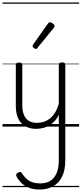

<svg xmlns="http://www.w3.org/2000/svg" viewBox="-20 -1016 655 1541"><path d="M270 18Q222 18 185 -1.5Q148 -21 127.5 -61.5Q107 -102 107 -166V-496Q107 -505 113 -509.5Q119 -514 132 -514Q146 -514 152.5 -509.5Q159 -505 159 -496V-171Q159 -127 171.5 -95.5Q184 -64 210 -47Q236 -30 277 -30Q306 -30 333 -39Q360 -48 383 -67Q406 -86 424 -116Q442 -146 452 -187V-496Q452 -506 458.5 -510.5Q465 -515 479 -515Q492 -515 498 -510.5Q504 -506 504 -496V271Q504 348 479 400Q454 452 407.5 478.5Q361 505 297 505Q252 505 217 492.5Q182 480 156.5 456.5Q131 433 114 403Q108 393 110.5 384Q113 375 126 369Q137 363 144.5 364.5Q152 366 157 376Q182 416 216 436Q250 456 304 456Q350 456 383 436Q416 416 434 374.5Q452 333 452 268V-95Q437 -63 415.5 -41Q394 -19 370 -6Q346 7 320.5 12.5Q295 18 270 18ZM268 -623Q261 -623 251 -631Q241 -639 241 -647Q241 -649 242.5 -651.5Q244 -654 246 -659L365 -827Q369 -833 372.5 -835Q376 -837 382 -837Q388 -837 396.5 -832Q405 -827 411.5 -820.5Q418 -814 418 -807Q418 -803 416.5 -800Q415 -797 412 -793L281 -632Q275 -623 268 -623ZM0 476H615V486H0ZM0 -20H615V0H0ZM0 -505H615V-500H0ZM0 -996H615V-986H0Z"/></svg>

Font: Playwrite PL Guides
Style: Regular
Weight: 400
Designer: Veronika Burian, José Scaglione
Foundry: TypeTogether
Version: Version 1.003